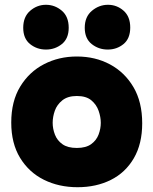

<svg xmlns="http://www.w3.org/2000/svg" viewBox="-20 -774 641 802"><path d="M304 8Q226 8 163.5 -23Q101 -54 64 -114.5Q27 -175 27 -262Q27 -351 64.5 -412.5Q102 -474 164 -506Q226 -538 301 -538Q378 -538 439.5 -505Q501 -472 537.5 -410Q574 -348 574 -259Q574 -173 539 -113Q504 -53 443 -22.5Q382 8 304 8ZM301 -156Q339 -156 361 -172Q383 -188 392 -212.5Q401 -237 401 -261Q401 -285 392 -311Q383 -337 361.5 -355Q340 -373 301 -373Q263 -373 240.5 -355Q218 -337 209 -311.5Q200 -286 200 -261Q200 -236 209.5 -211.5Q219 -187 241 -171.5Q263 -156 301 -156ZM430 -567Q392 -567 363 -590Q334 -613 334 -658Q334 -704 364 -729Q394 -754 431 -754Q468 -754 496 -729.5Q524 -705 524 -659Q524 -613 496 -590Q468 -567 430 -567ZM172 -567Q134 -567 105.5 -590Q77 -613 77 -658Q77 -704 106 -729Q135 -754 172 -754Q209 -754 238 -729.5Q267 -705 267 -658Q267 -613 238.5 -590Q210 -567 172 -567Z"/></svg>

Font: Onest Black
Style: Regular
Weight: 900
Designer: Dmitri Voloshin, Andrey Kudryavtsev
Foundry: Dmitri Voloshin, Andrey Kudryavtsev
Version: Version 1.000;gftools[0.9.33]